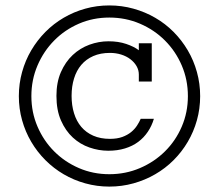

<svg xmlns="http://www.w3.org/2000/svg" viewBox="-20 -691 811 711"><path d="M721.2 -335Q721.2 -288.6 709.2 -245.8Q697.3 -203.1 675.3 -165.8Q653.3 -128.4 622.8 -97.9Q592.3 -67.4 554.7 -45.7Q517.1 -23.9 474.1 -12Q431.2 0 384.8 0Q338.9 0 295.9 -12Q252.9 -23.9 215.8 -45.7Q178.7 -67.4 148.2 -97.9Q117.7 -128.4 95.7 -165.8Q73.7 -203.1 61.8 -245.8Q49.8 -288.6 49.8 -335Q49.8 -381.3 61.8 -424.3Q73.7 -467.3 95.7 -504.6Q117.7 -542 148.2 -572.8Q178.7 -603.5 215.8 -625.2Q252.9 -647 295.7 -658.9Q338.4 -670.9 384.8 -670.9Q431.2 -670.9 474.1 -658.9Q517.1 -647 554.7 -625.2Q592.3 -603.5 622.8 -572.8Q653.3 -542 675.3 -504.6Q697.3 -467.3 709.2 -424.3Q721.2 -381.3 721.2 -335ZM96.2 -335Q96.2 -274.9 118.9 -222.2Q141.6 -169.4 180.7 -130.4Q219.7 -91.3 272.2 -68.6Q324.7 -45.9 384.8 -45.9Q445.3 -45.9 498.3 -68.6Q551.3 -91.3 590.8 -130.4Q630.4 -169.4 653.1 -222.2Q675.8 -274.9 675.8 -335Q675.8 -395.5 653.1 -448.5Q630.4 -501.5 590.8 -541Q551.3 -580.6 498.3 -603.3Q445.3 -626 384.8 -626Q324.7 -626 272.2 -603.3Q219.7 -580.6 180.7 -541Q141.6 -501.5 118.9 -448.5Q96.2 -395.5 96.2 -335ZM380.9 -132.8Q345.7 -132.8 311.3 -144.8Q276.9 -156.7 249.8 -181.6Q222.7 -206.5 205.8 -244.9Q189 -283.2 189 -335.9Q189 -386.2 205.6 -424.1Q222.2 -461.9 249.3 -487.3Q276.4 -512.7 311 -525.4Q345.7 -538.1 381.8 -538.1Q418.5 -538.1 447.3 -528.3Q476.1 -518.6 494.1 -504.9V-530.8H542V-389.2H494.1V-415Q494.1 -431.6 485.6 -446.3Q477.1 -460.9 462.6 -471.9Q448.2 -482.9 428.7 -489Q409.2 -495.1 387.2 -495.1Q352.1 -495.1 325.4 -483.4Q298.8 -471.7 281 -450.7Q263.2 -429.7 254.2 -400.4Q245.1 -371.1 245.1 -335.9Q245.1 -300.8 254.2 -271.5Q263.2 -242.2 281 -221.2Q298.8 -200.2 325.4 -188.5Q352.1 -176.8 387.2 -176.8Q413.6 -176.8 432.9 -183.8Q452.1 -190.9 465.6 -201.9Q479 -212.9 487.5 -226.1Q496.1 -239.3 501 -251H549.8Q542 -224.6 527.3 -202.9Q512.7 -181.2 491.7 -165.5Q470.7 -149.9 442.9 -141.4Q415 -132.8 380.9 -132.8Z"/></svg>

Font: Stint Ultra Expanded
Style: Regular
Weight: 400
Width: 7
Designer: Astigmatic (AOETI)
Foundry: Astigmatic (AOETI)
Version: Version 1.000